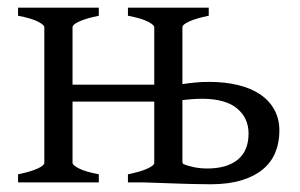

<svg xmlns="http://www.w3.org/2000/svg" viewBox="-20 -474 779 499"><path d="M454.1 -52.7Q454.1 -50.3 456.1 -47.9Q468.8 -42.5 484.9 -39.3Q501 -36.1 518.6 -36.1Q569.8 -36.1 597.9 -59.1Q626 -82 626 -127Q626 -167 596.4 -191.9Q566.9 -216.8 507.3 -217.3Q492.2 -217.3 479 -216.3Q465.8 -215.3 454.1 -213.9ZM706.1 -134.3Q706.1 -103.5 695.6 -77.9Q685.1 -52.2 663.1 -33.9Q641.1 -15.6 607.4 -5.4Q573.7 4.9 527.3 4.9Q518.6 4.9 506.1 4.6Q493.7 4.4 479.7 4.2Q465.8 3.9 450.9 3.4Q436 2.9 421.9 2.4Q388.2 1.5 352.1 0H312.5V-21Q345.7 -27.8 363.3 -35.9Q380.9 -43.9 380.9 -50.8V-210H168.5V-50.8Q168.5 -44.9 184.8 -36.4Q201.2 -27.8 236.8 -21V0H26.9V-21Q60.1 -27.8 77.6 -35.9Q95.2 -43.9 95.2 -50.8V-403.3Q95.2 -409.2 78.9 -417.7Q62.5 -426.3 26.9 -433.1V-454.1H236.8V-433.1Q203.6 -426.3 186 -418.2Q168.5 -410.2 168.5 -403.3V-253.9H380.9V-403.3Q380.9 -409.2 364.5 -417.7Q348.1 -426.3 312.5 -433.1V-454.1H522.5V-433.1Q489.3 -426.3 471.7 -418.2Q454.1 -410.2 454.1 -403.3V-255.4Q469.7 -257.8 487.3 -259.5Q504.9 -261.2 522.9 -261.2Q564.9 -261.2 598.9 -252.9Q632.8 -244.6 656.5 -228.5Q680.2 -212.4 693.1 -188.7Q706.1 -165 706.1 -134.3Z"/></svg>

Font: Gentium Plus CyrE
Style: Regular
Weight: 400
Designer: J. Victor Gaultney, Annie Olsen, Iska Routamaa, Becca Hirsbrunner
Foundry: SIL International
Version: Version 5.000